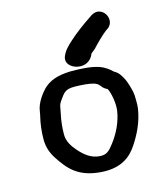

<svg xmlns="http://www.w3.org/2000/svg" viewBox="-112 -809 802 923"><g transform="rotate(-15 289.5 -347.0)"><path d="M295.9 -491.5C337.9 -481.7 368 -503.9 379 -533.9C382.7 -538.7 391.5 -543.5 400.4 -552C420.7 -574.1 453.1 -606.7 475.5 -623.6L483.9 -629.2C522.5 -655 504.3 -713.3 463.5 -721.1C447.2 -724.3 429.5 -715.8 415.4 -704.5C380.6 -681.4 333.9 -647.3 302.7 -618.2C282 -598.8 264.6 -583.6 252.4 -554.5C238.9 -519 271.4 -497.2 295.9 -491.5ZM258.5 -478H257.8C188.6 -475.4 151.9 -459.1 122.5 -430.5C102.4 -409.6 73.4 -370.3 68.2 -333.4C66.8 -323.4 65 -314.8 62.6 -304.6C54.6 -270.7 50 -233.9 50 -194.1C50 -157.2 61.8 -125.8 78.4 -99.7C122.1 -32.5 164.7 19.7 278.5 27.9C382.6 35.4 429.7 -12.4 457.4 -53.7C487.9 -99.1 516.8 -155.6 526.7 -220.9C530 -242.7 528 -267.7 528 -285.1V-285.7C527.2 -298.2 525.3 -308.8 521.2 -322.5C516.4 -340.9 509.6 -364.5 499 -382.1C492.3 -393.2 483.8 -411.4 460.7 -423.2C446.5 -438 423.9 -454 401 -462.1C359.5 -475.8 311 -478 258.5 -478ZM427.3 -236C419.1 -183.1 394 -131.7 361.9 -90.1C338.7 -60.1 325.5 -45 289.5 -47.9C247.2 -51.2 217.2 -76.4 190.8 -106.4C169 -131.1 151 -159 151 -192C151 -227.2 154.8 -260.8 161.4 -290.6C169 -324.8 166.1 -333.8 180.8 -354.4C205.6 -388.9 212.3 -402 260.9 -402C271.3 -402 282.8 -401.6 288.1 -401.1L313.2 -399.2C348 -395.6 366.4 -389.8 376.7 -378.8L386.3 -367.4C392 -360.6 398.6 -355 410.3 -349.9C422.7 -327.5 433.1 -272.8 427.3 -236Z"/></g></svg>

Font: NumbBunny
Style: Bk
Weight: 400
Designer: Robert Jablonski
Foundry: Cannot Into Space Fonts
Version: Version 1.0